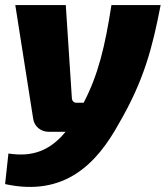

<svg xmlns="http://www.w3.org/2000/svg" viewBox="-27 -517 650 753"><path d="M410 -497C385 -335 358 -223 301 -114H272C263 -114 256 -121 255 -130L231 -497H33L103 -52C107 -22 132 0 165 0H230C170 73 101 100 6 85L-7 205C227 256 353 124 439 -32C538 -202 571 -331 603 -497Z"/></svg>

Font: Exo 2 Extra Bold
Style: Italic
Weight: 800
Italic angle: -8°
Designer: Natanael Gama
Version: Version 1.001;PS 001.001;hotconv 1.0.88;makeotf.lib2.5.64775